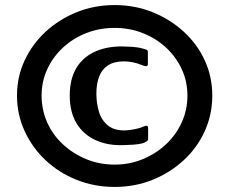

<svg xmlns="http://www.w3.org/2000/svg" viewBox="-20 -710 903 757"><path d="M47 -333Q47 -407 77 -471.5Q107 -536 160 -585Q213 -634 282.5 -662Q352 -690 432 -690Q512 -690 581.5 -662Q651 -634 704.5 -585Q758 -536 787.5 -471.5Q817 -407 817 -333Q817 -259 787.5 -193.5Q758 -128 704.5 -78.5Q651 -29 581.5 -1Q512 27 432 27Q352 27 282 -1Q212 -29 159.5 -78.5Q107 -128 77 -193.5Q47 -259 47 -333ZM144 -333Q144 -277 166 -227.5Q188 -178 228 -141Q268 -104 320 -82.5Q372 -61 432 -61Q491 -61 543 -82.5Q595 -104 634.5 -141Q674 -178 696.5 -227.5Q719 -277 719 -333Q719 -389 696.5 -437.5Q674 -486 634.5 -522.5Q595 -559 543 -579.5Q491 -600 432 -600Q372 -600 320 -579.5Q268 -559 228.5 -522.5Q189 -486 166.5 -437.5Q144 -389 144 -333ZM255 -333Q255 -397 280 -440Q305 -483 351.5 -505Q398 -527 461 -527Q474 -527 498.5 -525.5Q523 -524 541 -519Q550 -517 556.5 -514.5Q563 -512 563 -506V-457Q563 -443 538 -454Q521 -461 503 -464.5Q485 -468 469 -468Q430 -468 406 -452.5Q382 -437 371 -408.5Q360 -380 360 -340Q360 -304 370 -270Q380 -236 406 -215Q432 -194 477 -196Q493 -197 510.5 -200.5Q528 -204 538 -208Q553 -215 558.5 -214Q564 -213 564 -205V-163Q564 -156 557.5 -152Q551 -148 542 -145Q527 -141 504.5 -139.5Q482 -138 470 -138Q407 -135 358 -157Q309 -179 282 -223.5Q255 -268 255 -333Z"/></svg>

Font: Glory Thin
Style: Bold
Weight: 700
Version: Version 1.011